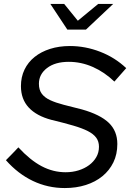

<svg xmlns="http://www.w3.org/2000/svg" viewBox="-20 -942 659 972"><path d="M10 -131Q26 -147 41.5 -163Q57 -179 73 -196Q133 -131 191 -100.5Q249 -70 312 -70Q347 -70 377.5 -79.5Q408 -89 431 -106Q454 -123 467.5 -146.5Q481 -170 481 -199Q481 -226 467 -245Q453 -264 424.5 -278.5Q396 -293 351.5 -306Q307 -319 246 -334L241 -335Q165 -355 125.5 -397.5Q86 -440 86 -506Q86 -552 104 -589.5Q122 -627 155 -653.5Q188 -680 233.5 -694.5Q279 -709 334 -709Q412 -709 487 -680Q562 -651 619 -597Q604 -580 589 -563Q574 -546 559 -529Q509 -577 450 -603Q391 -629 328 -629Q259 -629 218 -597.5Q177 -566 177 -518Q177 -487 191.5 -467.5Q206 -448 234 -435Q262 -422 302.5 -411.5Q343 -401 395 -388Q487 -362 530.5 -320.5Q574 -279 574 -213Q574 -161 554 -120Q534 -79 498.5 -50Q463 -21 414.5 -5.5Q366 10 308 10Q222 10 146.5 -26Q71 -62 10 -131ZM305 -922Q322 -901 339.5 -879.5Q357 -858 374 -837Q400 -858 425.5 -879.5Q451 -901 477 -922H553Q518 -890 484 -857Q450 -824 415 -792H321Q299 -824 278 -857Q257 -890 235 -922Z"/></svg>

Font: Rosa Sans
Style: Italic
Weight: 400
Italic angle: -12°
Designer: Pentagram / MCKL
Foundry: Pentagram / MCKL
Version: Version 1.005;September 16, 2019;FontCreator 11.5.0.2425 64-